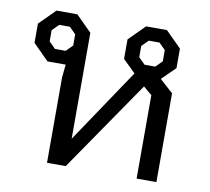

<svg xmlns="http://www.w3.org/2000/svg" viewBox="-67 -633 774 707"><g transform="rotate(10 320.5 -279.0)"><path d="M561 -426 511 -377 561 -332V0H487V-312L455 -339L222 0H152V-320L157 -368H89L30 -427V-499L89 -558H167L226 -499V-103L412 -380L365 -426V-499L424 -558H502L561 -499ZM172 -484 148 -508H108L84 -484V-442L108 -418H148L172 -442ZM419 -442 443 -418H483L507 -442V-484L483 -508H443L419 -484Z"/></g></svg>

Font: Chakra Petch
Style: Regular
Weight: 400
Designer: Katatrad Aksorn Co.,Ltd.
Foundry: Cadson Demak Co.,Ltd.
Version: Version 1.000; ttfautohint (v1.6)